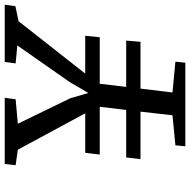

<svg xmlns="http://www.w3.org/2000/svg" viewBox="-16 -768 785 792"><g transform="rotate(-90 376.0 -372.5)"><path d="M304 -413 154 -691 90 -700 95 -745H368L362 -700L261 -691L366 -475L388 -400L433 -477L584 -693L510 -700L516 -745H752L746 -701L684 -688L468 -413H624L618 -353H426L413 -244H604L599 -185H406L390 -53L517 -41L513 0H168L172 -41L296 -53L311 -185H115L122 -244H318L331 -353H134L141 -413Z"/></g></svg>

Font: Koeln Type Serif
Style: Italic
Weight: 400
Italic angle: -8°
Designer: Eben Sorkin
Foundry: Eben Sorkin
Version: Version 2.002